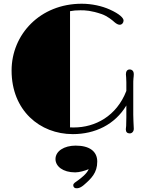

<svg xmlns="http://www.w3.org/2000/svg" viewBox="-20 -720 831 1044"><path d="M43 -336.4C43 -119.1 196.8 9.3 376 9.3C496.6 9.3 605 -42.5 667 -146.5V-82.5C667 -66.4 666.5 -42.5 666 -35.6C665 -27.3 664.1 -20.5 664.1 -17.1C664.1 -2 671.9 5.4 685.5 5.4C697.3 5.4 707.5 -4.4 707.5 -20C707.5 -31.2 706.5 -41.5 705.6 -60.1C705.1 -69.3 704.6 -82 704.6 -95.7V-256.3C704.6 -273.4 704.6 -283.7 705.6 -293C706.5 -301.8 707.5 -309.1 707.5 -317.9C707.5 -331.5 699.2 -342.3 685.1 -342.3C671.4 -342.3 664.6 -331.5 664.6 -316.4C664.6 -311.5 665 -305.7 666 -297.9C666.5 -291 667 -282.7 667 -272.5V-225.6C613.8 -88.4 497.6 -26.9 381.3 -26.9C375.5 -26.9 368.2 -26.9 360.8 -27.3V-659.2C377.9 -662.6 395.5 -664.1 417.5 -664.1C444.3 -664.1 475.1 -663.1 533.7 -643.1C563.5 -632.3 589.8 -611.3 603.5 -598.6C613.3 -590.3 623 -585.4 630.9 -585.4C643.1 -585.4 651.9 -596.2 651.9 -608.4C651.9 -621.6 631.8 -643.6 576.2 -668.5C535.2 -687 480 -699.7 424.3 -699.7C197.8 -699.7 43 -532.7 43 -336.4ZM391.6 71.8C328.6 71.8 281.7 101.6 281.7 145C281.7 184.1 321.8 217.3 388.7 217.3C411.1 217.3 441.9 208.5 462.4 199.7C452.1 224.6 421.9 247.6 405.3 259.8C391.1 270 377.9 276.9 378.4 287.1C378.9 300.3 388.7 305.7 403.8 303.2C414.6 301.3 423.8 295.9 434.6 287.1C476.6 251 508.8 219.7 508.8 158.7C508.8 103 466.8 71.8 391.6 71.8Z"/></svg>

Font: Limelight
Style: Regular
Weight: 400
Designer: Nicole Fally
Foundry: Nicole Fally
Version: Version 1.002